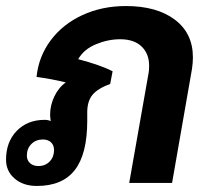

<svg xmlns="http://www.w3.org/2000/svg" viewBox="-39 -606 694 636"><path d="M600 -416Q600 -398 597 -378L531 0H389L453 -363Q455 -372 455 -388Q455 -428 430 -452Q405 -476 359 -476Q319 -476 279 -459.5Q239 -443 220 -410Q295 -390 334 -370L326 -328Q285 -313 267.5 -292Q250 -271 250 -234V-206Q250 -96 209 -43Q168 10 83 10Q38 10 9.5 -14.5Q-19 -39 -19 -77Q-19 -136 16.5 -172.5Q52 -209 109 -209Q120 -209 129 -205Q127 -219 127 -226Q127 -257 141 -286.5Q155 -316 179 -333Q130 -345 82 -351Q89 -419 129 -472.5Q169 -526 234 -556Q299 -586 378 -586Q480 -586 540 -541Q600 -496 600 -416ZM140 -109Q140 -125 130 -134.5Q120 -144 103 -144Q80 -144 65 -129Q50 -114 50 -91Q50 -75 60.5 -65.5Q71 -56 88 -56Q111 -56 125.5 -71Q140 -86 140 -109Z"/></svg>

Font: Sarabun ExtraBold
Style: Italic
Weight: 800
Italic angle: -10°
Designer: Suppakit Chalermlarp | Katatrad Co.,Ltd.
Foundry: Cadson Demak Co.,Ltd.
Version: Version 1.000; ttfautohint (v1.6)